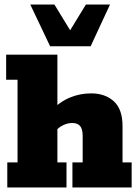

<svg xmlns="http://www.w3.org/2000/svg" viewBox="-20 -823 611 843"><path d="M12 0V-110H57V-473H7V-583H232V-336L203 -335Q242 -376 286.5 -394.5Q331 -413 380 -413Q442 -413 480 -378Q518 -343 518 -270V-110H558V0H298V-110H343V-225Q343 -257 331.5 -270Q320 -283 297 -283Q277 -283 256.5 -273Q236 -263 223 -246L232 -283V-110H272V0ZM200 -620 113 -803H219L288 -690L357 -803H463L378 -620Z"/></svg>

Font: Rokkitt SemiBold Black
Style: Regular
Weight: 900
Version: Version 3.103